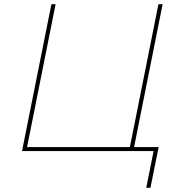

<svg xmlns="http://www.w3.org/2000/svg" viewBox="-20 -720 861 915"><path d="M225 -700H245L109 -19H599L735 -700H755L619 -19H736L697 175H677L712 0H85Z"/></svg>

Font: Argentum Sans Thin
Style: Italic
Weight: 100
Italic angle: -11°
Designer: Julieta Ulanovsky (font), Cristiano Sobral (main changes and remaster)
Foundry: Julieta Ulanovsky (font), Cristiano Sobral (main changes and remaster)
Version: Version 2.007;June 15, 2022;FontCreator 14.0.0.2814 64-bit; 